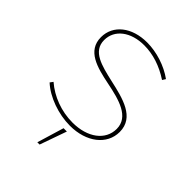

<svg xmlns="http://www.w3.org/2000/svg" viewBox="-200 -627 896 896"><g transform="rotate(45 247.5 -179.0)"><path d="M260 5C368 5 445 -55 445 -139C445 -236 344 -259 250 -280C168 -299 90 -316 90 -391C90 -459 151 -506 240 -506C298 -506 357 -487 413 -450L423 -466C372 -503 303 -525 240 -525C140 -525 70 -470 70 -390C70 -300 158 -278 247 -260C336 -242 425 -219 425 -139C425 -65 357 -14 258 -14C184 -14 113 -41 61 -86L50 -71C100 -25 183 5 260 5ZM207 167H222L269 34H247Z"/></g></svg>

Font: Fixel Text Thin
Style: Regular
Weight: 100
Width: 4
Designer: AlfaBravo + MacPaw
Foundry: Kyrylo Tkachov, Marchela Mozhyna, Serhii Makarenko, Maria Weinstein, Zakhar Kryvoshyya
Version: Version 1.211